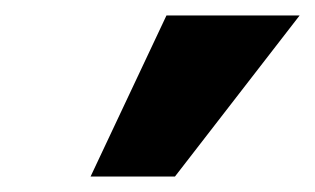

<svg xmlns="http://www.w3.org/2000/svg" viewBox="-20 -790 407 248"><path d="M97 -562 195 -770H367L206 -562Z"/></svg>

Font: Muli Black
Style: Regular
Weight: 900
Designer: Vernon Adams
Foundry: Vernon Adams
Version: Version 2.001